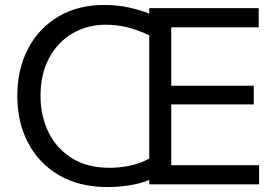

<svg xmlns="http://www.w3.org/2000/svg" viewBox="-20 -746 1125 777"><path d="M415.5 11Q300.5 11 218.8 -37Q137 -85 93.5 -168.2Q50 -251.5 50 -358Q50 -465.5 93.5 -548.8Q137 -632 216.2 -679Q295.5 -726 402 -726Q454 -726 500.8 -715.8Q547.5 -705.5 584 -691V-713H1027V-635.5H673V-399H1007V-323.5H673V-77.5H1028.5V0H584V-17.5Q546 -2.5 502.5 4.2Q459 11 415.5 11ZM144 -357.5Q144 -278 175.8 -212Q207.5 -146 269.8 -106.5Q332 -67 423.5 -67Q465 -67 505.5 -75.5Q546 -84 584 -104V-603Q537.5 -625.5 494 -635.8Q450.5 -646 409.5 -646Q333.5 -646 273.5 -611Q213.5 -576 178.8 -511.2Q144 -446.5 144 -357.5Z"/></svg>

Font: Commissioner
Style: Regular
Weight: 400
Designer: Kostas Bartsokas
Foundry: Kostas Bartsokas
Version: Version 1.000; ttfautohint (v1.8.3)